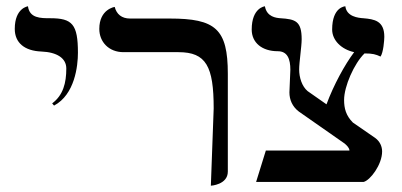

<svg xmlns="http://www.w3.org/2000/svg" viewBox="-20 -579 1279 611"><path d="M152 -243C218 -278 228 -369 228 -411C228 -502 210 -521 140 -521C109 -521 74 -521 69 -559C69 -559 27 -554 27 -487C27 -443 58 -417 112 -415C161 -413 191 -394 191 -361C191 -315 181 -276 146 -250Z M651 12C651 12 705 9 705 -33V-344C705 -487 666 -520 520 -520H394C367 -520 351 -534 345 -557C345 -557 296 -550 296 -487C296 -446 326 -413 373 -413H548C636 -413 660 -368 660 -234Z M1103 -189C1081 -211 1075 -234 1075 -261C1075 -304 1107 -377 1140 -409C1166 -409 1176 -406 1191 -399C1200 -412 1203 -451 1203 -462C1203 -513 1171 -518 1136 -521C1120 -522 1083 -526 1079 -559C1079 -559 1037 -558 1037 -485C1037 -451 1066 -422 1107 -413C1077 -373 1042 -309 1019 -247L959 -289C941 -304 932 -332 932 -358C932 -381 940 -431 940 -454C940 -512 920 -518 872 -521C859 -522 829 -525 823 -559C823 -559 781 -555 781 -485C781 -443 814 -416 864 -416C895 -416 904 -391 904 -357L901 -285C901 -262 910 -240 931 -224L1077 -122C1084 -116 1092 -108 1092 -100H826L795 0H1137C1158 -5 1196 -55 1196 -97C1196 -113 1189 -129 1174 -140Z"/></svg>

Font: Libertinus Math
Style: Regular
Weight: 400
Designer: Philipp H. Poll, Khaled Hosny
Foundry: Caleb Maclennan
Version: Version 7.050;RELEASE